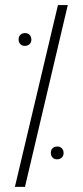

<svg xmlns="http://www.w3.org/2000/svg" viewBox="-20 -729 328 762"><path d="M53.7 -572.3Q53.7 -590.8 71.3 -596.7Q76.2 -597.7 79.1 -597.7Q97.7 -597.7 103.5 -580.1Q104.5 -575.2 104.5 -572.3Q104.5 -553.7 86.9 -547.9Q82 -546.9 79.1 -546.9Q60.5 -546.9 54.7 -564.5Q53.7 -569.3 53.7 -572.3ZM39.1 12.7 210 -709H249L79.1 12.7ZM181.6 -122.1Q181.6 -140.6 199.2 -146.5Q204.1 -147.5 207 -147.5Q225.6 -147.5 231.4 -129.9Q232.4 -125 232.4 -122.1Q232.4 -103.5 214.8 -97.7Q210 -96.7 207 -96.7Q188.5 -96.7 182.6 -114.3Q181.6 -119.1 181.6 -122.1Z"/></svg>

Font: Post No Bills Jaffna Light
Style: Regular
Weight: 300
Designer: Kosala Senevirathne, Siva Puranthara, Lasantha Premarathna, Tharique Azeez
Foundry: Mooniak
Version: Version 1.220 ; ttfautohint (v1.6)